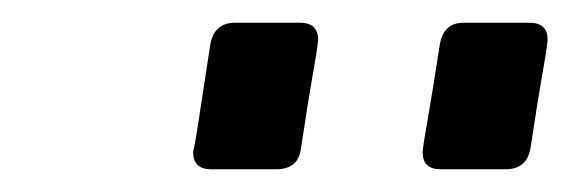

<svg xmlns="http://www.w3.org/2000/svg" viewBox="-20 -792 502 169"><path d="M368 -643Q352 -643 352 -658Q352 -659 352.5 -663Q353 -667 356.5 -687Q360 -707 367 -752Q370 -772 388 -772H446Q462 -772 462 -757Q462 -757 461.5 -752Q461 -747 457.5 -727.5Q454 -708 447 -662Q444 -643 425 -643ZM166 -643Q150 -643 150 -658Q150 -659 151 -663Q152 -667 155 -687Q158 -707 165 -752Q168 -772 187 -772H244Q260 -772 260 -757Q260 -757 259.5 -752Q259 -747 255.5 -727.5Q252 -708 245 -662Q243 -643 223 -643Z"/></svg>

Font: Exo Thin SemiBold
Style: Italic
Weight: 600
Italic angle: -9°
Version: Version 2.000